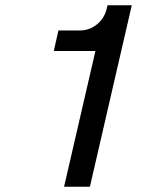

<svg xmlns="http://www.w3.org/2000/svg" viewBox="-20 -710 616 730"><path d="M223.6 0 342.8 -516.1H184.6L202.1 -594.2H283.2Q320.8 -594.2 349.4 -617.9Q377.9 -641.6 386.2 -678.7L388.7 -689.9H481L321.8 0Z"/></svg>

Font: HK Grotesk Medium Italic
Style: Regular
Weight: 500
Italic angle: -13°
Designer: Alfredo Marco Pradil and Stefan Peev
Foundry: Hanken Design Co.
Version: Version 1.000;PS 001.000;hotconv 1.0.88;makeotf.lib2.5.64775